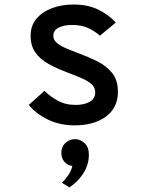

<svg xmlns="http://www.w3.org/2000/svg" viewBox="-20 -543 656 850"><path d="M309 12Q246 12 193 -13.2Q140 -38.5 107.5 -78.5L177 -141Q198.5 -118.5 233.8 -98.5Q269 -78.5 315 -78.5Q352 -78.5 376.8 -92Q401.5 -105.5 401.5 -134.5Q401.5 -155 386 -169.5Q370.5 -184 342.8 -196.2Q315 -208.5 277.5 -222.5Q230.5 -240 194 -260.5Q157.5 -281 136.5 -310.8Q115.5 -340.5 115.5 -385.5Q115.5 -428.5 140.8 -459.2Q166 -490 209.2 -506.5Q252.5 -523 306 -523Q369 -523 415.5 -500.2Q462 -477.5 492.5 -443L422.5 -385Q402.5 -403 372.5 -417.8Q342.5 -432.5 299 -432.5Q262.5 -432.5 239.2 -420.5Q216 -408.5 216 -384.5Q216 -366.5 231.5 -353.2Q247 -340 272.8 -329Q298.5 -318 329.5 -306.5Q372 -291 411.8 -271Q451.5 -251 476.8 -219.5Q502 -188 502 -136.5Q502 -66.5 449.5 -27.2Q397 12 309 12ZM287 286.5 254 266Q263.5 258 279.2 236.8Q295 215.5 300.5 192Q277.5 188.5 264.5 172.5Q251.5 156.5 251.5 133.5Q251.5 106 270 89.5Q288.5 73 312 73Q336 73 354.8 91Q373.5 109 373.5 141.5Q373.5 185.5 349 224.2Q324.5 263 287 286.5Z"/></svg>

Font: Overpass Mono SemiBold
Style: Regular
Weight: 600
Monospace: yes
Designer: Delve Withrington, Dave Bailey
Foundry: Delve Fonts LLC
Version: Version 4.000